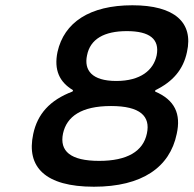

<svg xmlns="http://www.w3.org/2000/svg" viewBox="-20 -699 734 728"><path d="M401 -297C512 -297 551 -258 537 -193C523 -125 462 -89 356 -89C247 -89 205 -126 219 -193C233 -257 288 -297 401 -297ZM106 -191C79 -66 151 9 336 9C519 9 624 -65 650 -191C667 -267 643 -320 568 -352L569 -357C635 -389 675 -435 689 -502C714 -614 642 -679 482 -679C320 -679 223 -614 198 -502C184 -434 205 -388 257 -357L255 -352C168 -319 122 -266 106 -191ZM310 -489C322 -551 375 -581 461 -581C547 -581 586 -551 574 -489C562 -433 513 -392 421 -392C328 -392 298 -433 310 -489Z"/></svg>

Font: LT Wave Text Medium Italic
Style: Regular
Weight: 500
Designer: Daniel Lyons
Version: Version 2.5 (Glyphs App)